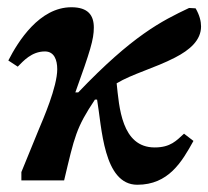

<svg xmlns="http://www.w3.org/2000/svg" viewBox="-20 -498 575 530"><path d="M157 0C186 -122 190 -145 242 -223H248C261 -148 265 12 359 12C445 12 482 -51 514 -109L488 -129C467 -110 451 -91 407 -91C315 -91 309 -204 302 -268C345 -294 407 -310 463 -339C504 -360 535 -387 535 -425C535 -439 531 -456 520 -475L502 -476C426 -440 346 -400 196 -243H188C229 -357 239 -389 239 -422C239 -456 223 -478 177 -478C89 -478 30 -384 3 -331L29 -314C44 -329 67 -356 104 -356C130 -356 138 -332 138 -307C138 -258 99 -169 86 -138L39 -23V0Z"/></svg>

Font: STIX Two Text
Style: Bold Italic
Weight: 700
Italic angle: -12°
Designer: Ross Mills, John Hudson & Paul Hanslow, Tiro Typeworks Ltd; with prior portions MicroPress Inc. and Coen Hoffman, Elsevi
Foundry: Tiro Typeworks Ltd
Version: Version 2.13 b171